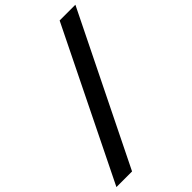

<svg xmlns="http://www.w3.org/2000/svg" viewBox="-363 -911 1123 1123"><g transform="rotate(-45 198.0 -350.0)"><path d="M-94.2 111.8 359.9 -812H490.2L35.2 111.8Z"/></g></svg>

Font: Trueno SemiBold
Style: Italic
Weight: 600
Designer: Julieta Ulanovsky
Foundry: Julieta Ulanovsky
Version: Version 3.001b | FøM Fix